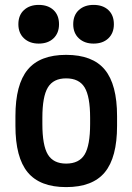

<svg xmlns="http://www.w3.org/2000/svg" viewBox="-20 -754 540 784"><path d="M250 10Q143 10 93 -50.5Q43 -111 43 -240V-280Q43 -409 93 -469.5Q143 -530 250 -530Q358 -530 408 -469.5Q458 -409 458 -280V-240Q458 -111 408 -50.5Q358 10 250 10ZM250 -86Q303 -86 325.5 -123Q348 -160 348 -248V-273Q348 -360 325.5 -397Q303 -434 250 -434Q198 -434 175.5 -397Q153 -360 153 -273V-248Q153 -160 175.5 -123Q198 -86 250 -86ZM138 -576Q101 -576 78 -597.5Q55 -619 55 -655Q55 -692 78 -713Q101 -734 138 -734Q176 -734 198.5 -713Q221 -692 221 -655Q221 -619 198.5 -597.5Q176 -576 138 -576ZM362 -576Q325 -576 302 -597.5Q279 -619 279 -655Q279 -692 302 -713Q325 -734 362 -734Q400 -734 422.5 -713Q445 -692 445 -655Q445 -619 422.5 -597.5Q400 -576 362 -576Z"/></svg>

Font: M PLUS Code Latin Medium
Style: Regular
Weight: 500
Designer: Coji Morishita
Foundry: UNDERFOREST DESIGN
Version: Version 1.002; ttfautohint (v1.8.3)